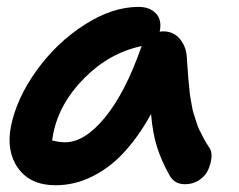

<svg xmlns="http://www.w3.org/2000/svg" viewBox="-20 -487 701 563"><path d="M143.1 56.2Q69.3 56.2 33.4 6.6Q-2.4 -43 12.2 -117.2Q29.3 -200.2 87.9 -281.2Q146.5 -362.3 228 -414.6Q309.6 -466.8 386.2 -466.8Q419.4 -466.8 437.5 -447.3Q455.6 -427.7 448.2 -394Q452.1 -395 459 -395Q488.8 -395 507.6 -372.6Q526.4 -350.1 527.8 -317.9Q528.3 -312.5 530 -287.6Q531.7 -262.7 532.2 -257.6Q532.7 -252.4 534.7 -231.4Q536.6 -210.4 537.8 -204.1Q539.1 -197.8 542 -179.9Q544.9 -162.1 547.9 -154.1Q550.8 -146 555.2 -131.1Q559.6 -116.2 564.7 -106Q569.8 -95.7 576.7 -82.5Q583.5 -69.3 591.8 -57.1Q602.1 -43.9 600.1 -25.1Q598.1 -6.3 590.3 11.2Q582.5 28.8 564.2 41Q545.9 53.2 522.9 53.2Q490.7 53.2 477.1 26.9Q453.6 -14.6 440.7 -55.2Q427.7 -95.7 422.9 -152.8Q397.9 -106.9 369.4 -70.6Q340.8 -34.2 313 -10.7Q285.2 12.7 255.1 28.1Q225.1 43.5 197.8 49.8Q170.4 56.2 143.1 56.2ZM136.2 -95.2Q135.7 -91.8 134.5 -85.2Q133.3 -78.6 132.8 -75.2Q153.3 -69.8 170.9 -69.8Q228 -69.8 287.6 -142.3Q347.2 -214.8 394 -348.1Q394 -350.1 396 -352.1Q300.8 -332 227.3 -258.1Q153.8 -184.1 136.2 -95.2Z"/></svg>

Font: Shantell Sans Bouncy
Style: Italic
Weight: 600
Italic angle: -11.31°
Designer: Stephen Nixon, Anya Danilova, Shantell Martin
Foundry: Arrow Type
Version: Version 1.006;[9816181b4]